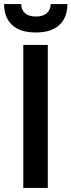

<svg xmlns="http://www.w3.org/2000/svg" viewBox="-39 -920 350 940"><path d="M75 -700H195V0H75ZM136 -761Q59 -761 20 -798Q-19 -835 -19 -900H65Q65 -873 83 -856Q101 -839 136 -839Q172 -839 190.5 -856Q209 -873 209 -900H291Q291 -835 252 -798Q213 -761 136 -761Z"/></svg>

Font: Retni Sans
Style: Bold
Weight: 700
Designer: Vitaly Kuzmin
Foundry: ParaType Ltd.
Version: Version 1.00;March 2, 2019;FontCreator 11.5.0.2425 64-bit; t